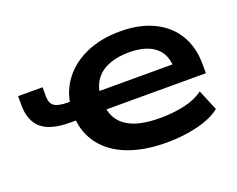

<svg xmlns="http://www.w3.org/2000/svg" viewBox="-88 -657 1010 819"><g transform="rotate(-20 416.5 -247.0)"><path d="M544 10Q444 10 370.5 -18Q297 -46 255.5 -99.5Q214 -153 210 -225L230 -211H185Q96 -211 55.5 -246Q15 -281 15 -352V-393H126V-352Q126 -320 144 -307.5Q162 -295 203 -295H224L211 -276Q219 -343 258.5 -394.5Q298 -446 364.5 -475Q431 -504 518 -504Q605 -504 668.5 -473.5Q732 -443 766.5 -386.5Q801 -330 801 -251V-211H333L348 -223Q355 -162 405.5 -130Q456 -98 553 -98Q613 -98 664 -109.5Q715 -121 750 -147L789 -53Q750 -22 684.5 -6Q619 10 544 10ZM522 -407Q472 -407 433.5 -392.5Q395 -378 372.5 -349Q350 -320 346 -278L331 -295H702L681 -275Q681 -342 639.5 -374.5Q598 -407 522 -407Z"/></g></svg>

Font: Nunito Sans 10pt Expanded
Style: Bold
Weight: 700
Width: 7
Designer: Vernon Adams
Foundry: Vernon Adams
Version: Version 3.101;gftools[0.9.27]